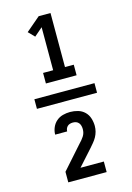

<svg xmlns="http://www.w3.org/2000/svg" viewBox="-147 -920 795 1160"><g transform="rotate(-15 250.0 -340.0)"><path d="M154 -444V-510H217V-779L165 -734L128 -772L217 -848H291V-510H346V-444ZM62 -310V-370H438V-310ZM130 168V102L256 -40Q264 -48 271.5 -57Q279 -66 285.5 -76Q292 -86 295 -97Q298 -108 298 -120Q298 -130 295.5 -140.5Q293 -151 286.5 -159Q280 -167 270.5 -170.5Q261 -174 250 -174Q241 -174 232 -171.5Q223 -169 216.5 -163Q210 -157 206.5 -148.5Q203 -140 203 -131Q203 -131 203 -131Q203 -131 203 -131H128Q128 -154 137.5 -176Q147 -198 164.5 -213Q182 -228 204.5 -234Q227 -240 250 -240Q275 -240 299 -233Q323 -226 340.5 -209Q358 -192 365.5 -168Q373 -144 373 -120Q373 -102 368.5 -85Q364 -68 355.5 -52.5Q347 -37 335.5 -23.5Q324 -10 313 3L312 4Q312 4 312 4Q312 4 312 4L224 102H370V168Z"/></g></svg>

Font: Iosevka SS04 Medium
Style: Regular
Weight: 500
Monospace: yes
Designer: Belleve Invis
Foundry: Belleve Invis
Version: Version 19.0.0; ttfautohint (v1.8.4)